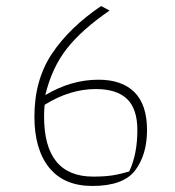

<svg xmlns="http://www.w3.org/2000/svg" viewBox="-20 -616 581 636"><path d="M94 -230Q94 -351 152 -438Q210 -525 315 -596L343 -581Q251 -518 201.5 -455Q152 -392 130 -301Q216 -352 306 -352Q384 -352 425.5 -310.5Q467 -269 467 -185Q467 -104 428 -52Q389 0 286 0Q192 0 143 -60.5Q94 -121 94 -230ZM408 -48Q435 -105 435 -185Q435 -255 401 -288Q367 -321 297 -321Q212 -321 128 -269Q126 -255 126 -230Q126 -31 289 -31Q326 -31 352 -35Q378 -39 408 -48Z"/></svg>

Font: Athiti ExtraLight
Style: Regular
Weight: 275
Designer: CadsonDemak Team
Foundry: CadsonDemak
Version: Version 1.033